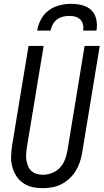

<svg xmlns="http://www.w3.org/2000/svg" viewBox="-20 -975 541 1003"><path d="M204 8Q175 8 148.5 2Q122 -4 100.5 -19Q79 -34 65 -56Q51 -78 44 -104Q37 -130 38 -158Q39 -186 43 -214L129 -735H208L120 -203Q118 -186 116.5 -169.5Q115 -153 118 -137Q121 -121 127 -106.5Q133 -92 144.5 -81.5Q156 -71 171.5 -66.5Q187 -62 204 -62Q227 -62 251 -71Q275 -80 292.5 -98.5Q310 -117 319 -140.5Q328 -164 332 -187L422 -735H501L409 -176Q405 -152 397 -128Q389 -104 375.5 -82Q362 -60 342.5 -42Q323 -24 300 -12.5Q277 -1 252.5 3.5Q228 8 204 8ZM174 -815Q179 -845 194 -873.5Q209 -902 235 -921Q261 -940 291.5 -947.5Q322 -955 352 -955Q382 -955 410.5 -947.5Q439 -940 458 -921Q477 -902 483 -873.5Q489 -845 484 -815H414Q417 -831 413.5 -847Q410 -863 399 -873.5Q388 -884 373 -888Q358 -892 342 -892Q326 -892 309 -888Q292 -884 278 -873.5Q264 -863 255.5 -847Q247 -831 244 -815Z"/></svg>

Font: Iosevka Term Curly
Style: Italic
Weight: 400
Italic angle: -9°
Designer: Belleve Invis
Foundry: Belleve Invis
Version: Version 32.3.0